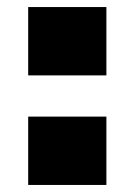

<svg xmlns="http://www.w3.org/2000/svg" viewBox="-20 -525 382 545"><path d="M60 -311V-505H282V-311ZM60 0V-194H282V0Z"/></svg>

Font: Nunito Sans 7pt SemiExpanded Black
Style: Regular
Weight: 900
Width: 6
Designer: Vernon Adams
Foundry: Vernon Adams
Version: Version 3.101;gftools[0.9.27]